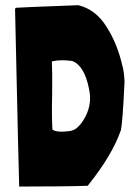

<svg xmlns="http://www.w3.org/2000/svg" viewBox="-20 -721 522 740"><path d="M451 -470Q458 -449 460 -407Q453 -253 446 -219L445 -217Q412 -122 318 -5Q230 -2 55 -2L54 -1Q53 -11 38 -687L41 -691Q44 -692 282 -701Q350 -684 391 -617Q432 -553 451 -470ZM323 -379Q305 -469 258 -486Q215 -492 183 -485H180V-481Q182 -445 181 -358Q179 -268 182 -222Q197 -209 250 -216Q253 -216 268 -222Q284 -232 299 -254Q338 -313 323 -379Z"/></svg>

Font: Londrina Solid
Style: Regular
Weight: 400
Designer: Marcelo Magalhaes
Foundry: Marcelo Magalh„es
Version: Version 1.001 2011